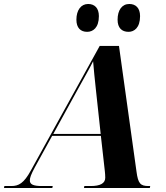

<svg xmlns="http://www.w3.org/2000/svg" viewBox="-77 -945 835 965"><path d="M569 -785C597 -785 627 -805 627 -864C627 -905 605 -925 573 -925C536 -925 514 -894 514 -846C514 -805 535 -785 569 -785ZM361 -785C390 -785 420 -805 420 -864C420 -905 398 -925 366 -925C330 -925 307 -894 307 -846C307 -805 328 -785 361 -785ZM-57 0H186L188 -10H133C91 -10 73 -18 73 -38C73 -52 79 -68 97 -102L185 -262H430L450 -84C451 -74 452 -63 452 -52C452 -23 426 -10 379 -10H347L345 0H676L678 -10H670C629 -10 617 -22 609 -83L521 -714H424L78 -88C43 -24 17 -10 -20 -10H-55ZM318 -503C351 -563 371 -597 391 -637C394 -595 399 -553 405 -494L429 -272H191Z"/></svg>

Font: Noto Serif Display
Style: Bold Italic
Weight: 700
Italic angle: -12°
Designer: Monotype Design Team
Foundry: Monotype Imaging Inc.
Version: Version 2.009